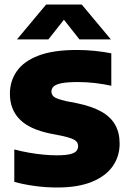

<svg xmlns="http://www.w3.org/2000/svg" viewBox="-20 -825 576 853"><path d="M234.5 8Q182.5 8 132.5 1Q82.5 -6 43.5 -17V-161Q73.5 -153 107 -147Q140.5 -141 173 -138Q205.5 -135 232 -135Q270.5 -135 291 -140Q311.5 -145 319.2 -154Q327 -163 327 -175.5Q327 -186 321.5 -194Q316 -202 299.8 -208.8Q283.5 -215.5 252.5 -222L204 -231.5Q111 -250.5 67.5 -294.8Q24 -339 24 -408.5Q24 -464.5 54.5 -508.5Q85 -552.5 150.5 -577.8Q216 -603 321.5 -603Q363 -603 403 -598.8Q443 -594.5 474.5 -588V-444Q441 -451.5 403 -456Q365 -460.5 326.5 -460.5Q277.5 -460.5 252 -455Q226.5 -449.5 217.5 -440Q208.5 -430.5 208.5 -419Q208.5 -404 220 -394.8Q231.5 -385.5 272.5 -376L321.5 -366.5Q387 -353 429 -329.8Q471 -306.5 491.2 -271.2Q511.5 -236 511.5 -187Q511.5 -130.5 480.8 -86.5Q450 -42.5 388.2 -17.2Q326.5 8 234.5 8ZM55.5 -650 185 -805H343L472.5 -650H333L250 -755H278L195 -650Z"/></svg>

Font: Encode Sans SC ExtraBold
Style: Regular
Weight: 800
Version: Version 3.002